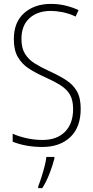

<svg xmlns="http://www.w3.org/2000/svg" viewBox="-20 -744 479 985"><path d="M394 -186Q394 -91 340.5 -40.5Q287 10 197 10Q155 10 116 3Q77 -4 45 -17V-58Q76 -44 116.5 -35Q157 -26 198 -26Q272 -26 313.5 -68Q355 -110 355 -184Q355 -230 339 -258Q323 -286 290.5 -306.5Q258 -327 209 -349Q164 -369 128.5 -392Q93 -415 72 -450.5Q51 -486 51 -543Q51 -631 104.5 -677.5Q158 -724 241 -724Q281 -724 317.5 -715Q354 -706 383 -692L368 -659Q334 -675 301 -681.5Q268 -688 241 -688Q172 -688 131 -650.5Q90 -613 90 -544Q90 -497 108.5 -467.5Q127 -438 158.5 -418.5Q190 -399 231 -380Q282 -357 318.5 -333.5Q355 -310 374.5 -276Q394 -242 394 -186ZM259 70Q250 105 234 146.5Q218 188 197 221H176V212Q183 195 192 167Q201 139 208.5 110Q216 81 218 61H259Z"/></svg>

Font: Noto Sans Sinhala Condensed ExtraLight
Style: Regular
Weight: 200
Width: 3
Designer: Jelle Bosma - Monotype Design Team
Foundry: Monotype Imaging Inc.
Version: Version 2.006; ttfautohint (v1.8.4.7-5d5b)